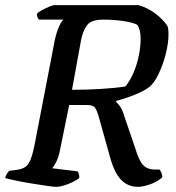

<svg xmlns="http://www.w3.org/2000/svg" viewBox="-32 -724 681 744"><path d="M185 0Q176 0 148.5 -4Q121 -8 87.5 -13.5Q54 -19 26 -25Q-2 -31 -12 -34Q-10 -43 -5 -51Q0 -59 4 -62L34 -66Q54 -69 66 -77Q78 -85 86.5 -106Q95 -127 103 -168L180 -567Q187 -600 197 -621.5Q207 -643 214 -648H119Q116 -651 113.5 -657Q111 -663 111 -671Q118 -678 132 -685.5Q146 -693 159.5 -698.5Q173 -704 178 -704H505Q540 -694 570 -671.5Q600 -649 617 -623Q621 -611 621 -593Q621 -557 610.5 -515.5Q600 -474 583 -438.5Q566 -403 548 -388Q528 -372 490.5 -357Q453 -342 418 -333V-329Q430 -318 437.5 -304.5Q445 -291 453 -264L492 -150Q506 -102 522.5 -84.5Q539 -67 569 -67H586Q590 -63 593.5 -54.5Q597 -46 597 -37Q577 -19 549 -9.5Q521 0 503 0Q463 0 436.5 -28Q410 -56 393 -120L350 -274Q345 -292 337.5 -304.5Q330 -317 308 -317H236L200 -140Q195 -115 186 -97Q177 -79 170 -72L269 -60Q271 -57 273.5 -50Q276 -43 275 -34Q258 -21 231 -10.5Q204 0 185 0ZM247 -376Q304 -376 360.5 -379.5Q417 -383 454 -389Q472 -411 485.5 -442.5Q499 -474 506 -509Q513 -544 513 -574Q513 -609 500 -628Q480 -638 442 -643Q404 -648 369 -648Q321 -648 305 -626Q289 -604 282 -568Z"/></svg>

Font: Texturina 72pt 72pt SemiBold
Style: Italic
Weight: 600
Italic angle: -11°
Designer: Guillermo Torres Carreño
Foundry: Omnibus-Type
Version: Version 1.002; ttfautohint (v1.8.3)